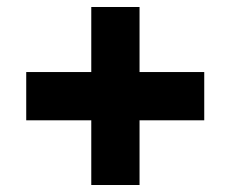

<svg xmlns="http://www.w3.org/2000/svg" viewBox="-20 -639 659 549"><path d="M564 -433V-295H55V-433ZM379 -110H241V-619H379Z"/></svg>

Font: Public Sans Black
Style: Regular
Weight: 900
Designer: The Public Sans Project Authors: Dan O. Williams and USWDS (Libre Franklin designed by Pablo Impallari and Rodrigo Fuenz
Version: Version 1.007